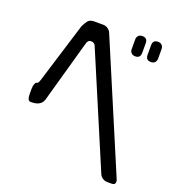

<svg xmlns="http://www.w3.org/2000/svg" viewBox="-152 -887 1032 1114"><g transform="rotate(20 364.0 -330.0)"><path d="M185 -696 69 -320Q62 -298 52 -298Q47 -298 42 -286Q37 -273 37 -254V-223Q37 -182 57 -182H63Q127 -182 137 -234L241 -605Q247 -633 267 -633Q289 -633 296 -614L586 70Q592 85 605.5 94Q619 103 635 103H660Q676 103 680 96.5Q684 90 684 84Q684 77 681 70L349 -714Q343 -729 329.5 -738Q316 -747 300 -747H240Q217 -745 207 -732.5Q197 -720 185 -696ZM634 -638Q649 -638 658 -647Q667 -656 667 -671V-730Q667 -745 658 -754Q649 -763 634 -763Q602 -763 602 -730V-671Q602 -638 634 -638ZM537 -638Q569 -638 569 -671V-730Q569 -763 537 -763Q522 -763 513 -754Q504 -745 504 -730V-671Q504 -656 513 -647Q522 -638 537 -638Z"/></g></svg>

Font: WDXL Lubrifont TC
Style: Regular
Weight: 400
Designer: [WDXL Lubrifont] Copyright 2020-2022 (c) NightFurySL2001, Skr-ZERO; [ZCOOL QingKe HuangYou] Copyright 2018-2022 (c) The 
Version: Version 2.001;hotconv 1.1.1;makeotfexe 2.6.0